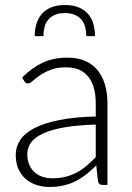

<svg xmlns="http://www.w3.org/2000/svg" viewBox="-20 -735 524 763"><path d="M42.5 0ZM388 0Q373 0 369.5 -14L362.5 -77.5Q342 -57.5 321.8 -41.5Q301.5 -25.5 279.5 -14.5Q257.5 -3.5 232 2.2Q206.5 8 176 8Q150.5 8 126.5 0.5Q102.5 -7 83.8 -22.5Q65 -38 53.8 -62.2Q42.5 -86.5 42.5 -120.5Q42.5 -152 60.5 -179Q78.5 -206 117 -226Q155.5 -246 215.8 -258Q276 -270 360.5 -272V-324Q360.5 -393 330.8 -430.2Q301 -467.5 242.5 -467.5Q206.5 -467.5 181.2 -457.5Q156 -447.5 138.5 -435.5Q121 -423.5 110 -413.5Q99 -403.5 91.5 -403.5Q86 -403.5 82.5 -406Q79 -408.5 76.5 -412.5L68 -427Q107 -466 150 -486Q193 -506 247.5 -506Q287.5 -506 317.5 -493.2Q347.5 -480.5 367.2 -456.8Q387 -433 397 -399.2Q407 -365.5 407 -324V0ZM188 -26.5Q217 -26.5 241.2 -32.8Q265.5 -39 286.2 -50.2Q307 -61.5 325 -77Q343 -92.5 360.5 -110.5V-240Q289.5 -238 238 -229.2Q186.5 -220.5 153.2 -205.5Q120 -190.5 104.2 -169.8Q88.5 -149 88.5 -122.5Q88.5 -97.5 96.8 -79.2Q105 -61 118.8 -49.2Q132.5 -37.5 150.5 -32Q168.5 -26.5 188 -26.5ZM238 -715Q271 -715 293.8 -705.2Q316.5 -695.5 330.8 -678.5Q345 -661.5 351.2 -639.2Q357.5 -617 357.5 -591.5H323Q323 -610 318.8 -626.8Q314.5 -643.5 304.5 -656Q294.5 -668.5 278.2 -675.8Q262 -683 238 -683Q214 -683 197.8 -675.8Q181.5 -668.5 171.2 -656Q161 -643.5 156.8 -626.8Q152.5 -610 152.5 -591.5H118Q118 -617 124.5 -639.2Q131 -661.5 145.2 -678.5Q159.5 -695.5 182.2 -705.2Q205 -715 238 -715Z"/></svg>

Font: Lato Light
Style: Regular
Weight: 300
Designer: Lukasz Dziedzic
Foundry: tyPoland Lukasz Dziedzic
Version: Version 2.007; 2014-02-27